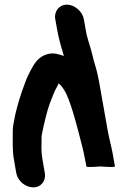

<svg xmlns="http://www.w3.org/2000/svg" viewBox="-20 -745 569 827"><path d="M341 -663 353 -596C361 -565 373 -531 380 -500C382 -491 385 -480 389 -467C399 -435 406 -399 412 -363L443 -188C449 -152 460 -114 466 -80L475 -28C475 -25 455 -25 413 -28C373 -25 352 -25 352 -28L350 -40C345 -67 337 -106 329 -134C314 -194 289 -291 265 -342C257 -358 245 -376 233 -386C231 -382 228 -377 226 -372C213 -351 204 -322 194 -298C182 -265 168 -206 161 -169L159 -157V-135C158 -113 158 -89 162 -64L173 0C179 34 157 62 123 62C89 62 56 34 50 0L39 -64C33 -100 35 -145 35 -182C35 -202 39 -214 42 -232C44 -250 62 -315 68 -331C73 -349 80 -365 86 -383C93 -404 102 -423 112 -442C129 -473 145 -501 185 -512C210 -519 232 -512 255 -504C244 -542 233 -577 226 -618L218 -663C212 -696 235 -725 268 -725C301 -725 335 -696 341 -663Z"/></svg>

Font: Blanket
Style: ReversedObl
Weight: 700
Foundry: Cannot Into Space Fonts
Version: Version 0.9